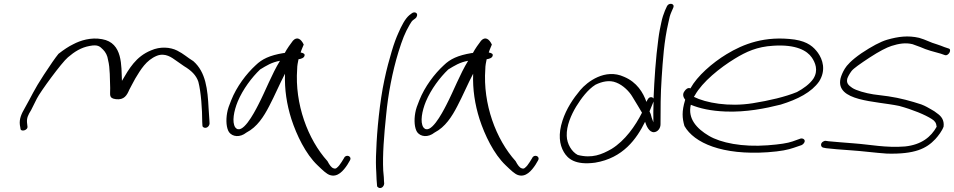

<svg xmlns="http://www.w3.org/2000/svg" viewBox="-20 -760 4944 995"><path d="M83 -112 86 -95C85 -74 128 -84 122 -107L120 -125C118 -149 126 -165 141 -189C150 -206 160 -226 171 -249C189 -285 299 -435 332 -463C366 -492 400 -514 445 -522C487 -530 497 -520 514 -503C527 -490 537 -472 540 -449C551 -407 549 -348 551 -304C552 -268 542 -251 581 -246C624 -241 638 -267 650 -295C659 -313 670 -332 681 -353C709 -399 737 -448 793 -471C837 -488 871 -461 891 -447L934 -417C971 -395 997 -370 1008 -336C1022 -282 1028 -192 1028 -128L1029 -110C1029 -105 1031 -102 1035 -100C1048 -92 1065 -104 1066 -120L1065 -139C1064 -151 1063 -171 1061 -199C1056 -296 1047 -386 982 -443C951 -462 932 -481 898 -498C862 -516 810 -520 763 -499C684 -467 649 -404 612 -341C608 -417 618 -538 509 -557C451 -568 396 -550 360 -531C335 -519 310 -502 283 -481C266 -460 241 -424 207 -372C154 -291 145 -264 109 -201C91 -170 79 -144 83 -112Z M1157 -175C1150 -136 1153 -96 1167 -75C1185 -51 1223 -46 1257 -73C1313 -102 1347 -156 1375 -210C1404 -265 1428 -323 1457 -378C1454 -296 1466 -219 1490 -143C1517 -60 1564 38 1625 96C1654 124 1672 141 1689 147C1730 161 1760 124 1780 94L1793 72C1807 49 1772 37 1763 59L1750 80C1742 93 1734 103 1725 110C1721 114 1714 115 1708 112C1698 109 1688 96 1677 75C1575 -38 1507 -221 1520 -402C1520 -421 1524 -438 1527 -453C1543 -455 1556 -461 1558 -471C1561 -480 1554 -485 1538 -488C1543 -505 1550 -518 1554 -529C1540 -559 1519 -572 1498 -549C1489 -538 1465 -504 1456 -486C1455 -485 1450 -485 1449 -485C1377 -473 1338 -454 1305 -422C1257 -378 1206 -311 1178 -240C1168 -216 1160 -194 1157 -175ZM1212 -234C1239 -298 1285 -359 1328 -400C1361 -420 1387 -437 1431 -445C1388 -375 1357 -291 1318 -216C1296 -173 1234 -55 1199 -100C1181 -128 1192 -185 1212 -234Z M1972 -346C1948 -235 1933 -79 1930 16C1927 66 1928 105 1930 134C1931 163 1932 181 1933 189L1934 202C1934 207 1937 210 1941 212C1954 220 1970 208 1971 191L1970 179C1970 170 1969 152 1966 124C1962 43 1970 -57 1981 -163C1991 -270 2013 -387 2045 -491C2065 -555 2078 -589 2103 -632C2110 -644 2115 -652 2121 -656L2133 -665C2137 -668 2140 -673 2141 -678C2144 -689 2137 -696 2127 -696C2122 -696 2118 -694 2114 -691L2102 -682C2079 -663 2060 -625 2044 -588C2034 -566 2022 -535 2010 -494C1998 -453 1984 -404 1972 -346Z M2132 -175C2125 -136 2128 -96 2142 -75C2160 -51 2198 -46 2232 -73C2288 -102 2322 -156 2350 -210C2379 -265 2403 -323 2432 -378C2429 -296 2441 -219 2465 -143C2492 -60 2539 38 2600 96C2629 124 2647 141 2664 147C2705 161 2735 124 2755 94L2768 72C2782 49 2747 37 2738 59L2725 80C2717 93 2709 103 2700 110C2696 114 2689 115 2683 112C2673 109 2663 96 2652 75C2550 -38 2482 -221 2495 -402C2495 -421 2499 -438 2502 -453C2518 -455 2531 -461 2533 -471C2536 -480 2529 -485 2513 -488C2518 -505 2525 -518 2529 -529C2515 -559 2494 -572 2473 -549C2464 -538 2440 -504 2431 -486C2430 -485 2425 -485 2424 -485C2352 -473 2313 -454 2280 -422C2232 -378 2181 -311 2153 -240C2143 -216 2135 -194 2132 -175ZM2187 -234C2214 -298 2260 -359 2303 -400C2336 -420 2362 -437 2406 -445C2363 -375 2332 -291 2293 -216C2271 -173 2209 -55 2174 -100C2156 -128 2167 -185 2187 -234Z M2895 -135C2872 -65 2879 -11 2902 28C2922 62 2960 97 3064 83C3209 59 3279 -40 3323 -129C3329 -109 3344 -73 3370 -75C3389 -77 3403 -95 3403 -116C3403 -191 3403 -273 3409 -358C3415 -447 3421 -546 3444 -644C3448 -666 3453 -684 3459 -697L3469 -720C3479 -743 3445 -748 3436 -727L3426 -705C3419 -688 3412 -668 3407 -643C3402 -620 3396 -592 3392 -560C3378 -457 3371 -347 3367 -252C3367 -251 3366 -250 3367 -249C3365 -253 3362 -255 3358 -256C3342 -259 3336 -245 3330 -232C3313 -280 3281 -334 3214 -362C3116 -407 3023 -336 2987 -293C2951 -250 2915 -197 2895 -135ZM2917 -56C2915 -108 2940 -165 2966 -208C2992 -250 3026 -296 3066 -321C3099 -337 3138 -347 3174 -332C3210 -318 3242 -285 3257 -259L3285 -213C3292 -201 3301 -186 3307 -176C3273 -108 3219 -31 3149 12C3098 41 3048 62 2974 43C2943 27 2918 -14 2917 -56ZM3346 -183 3367 -234C3366 -196 3365 -160 3366 -126C3363 -134 3360 -142 3357 -151C3355 -162 3351 -174 3346 -183Z M3527 -287C3514 -270 3523 -253 3531 -243L3530 -240C3513 -183 3515 -149 3527 -107C3577 -19 3723 45 3958 29C4028 24 4064 16 4093 6L4134 -8C4139 -10 4143 -14 4146 -18C4158 -34 4143 -45 4129 -42L4087 -27C4061 -18 4023 -12 3958 -7C3826 3 3715 -20 3654 -56C3591 -93 3543 -145 3560 -217C3607 -198 3663 -185 3741 -182C3847 -178 3947 -198 4026 -218C4114 -245 4186 -282 4225 -338C4262 -397 4243 -452 4219 -486C4197 -516 4168 -544 4098 -555C3944 -576 3832 -532 3745 -479C3671 -434 3593 -366 3558 -302C3544 -308 3533 -296 3527 -287ZM3576 -258 3581 -266C3620 -336 3711 -409 3788 -456C3847 -492 3903 -518 3987 -523C4106 -531 4163 -497 4187 -462C4204 -437 4223 -396 4195 -352C4176 -324 4142 -300 4110 -283C4049 -258 3968 -239 3881 -225C3756 -205 3638 -227 3576 -258Z M4245 -26C4230 -17 4233 2 4246 5L4261 8C4288 11 4339 16 4390 19C4450 23 4516 32 4576 36C4721 40 4781 10 4827 -39C4842 -55 4863 -83 4870 -104C4874 -138 4858 -158 4836 -173C4828 -180 4817 -187 4804 -194C4791 -201 4778 -210 4754 -219C4702 -236 4645 -252 4583 -261L4506 -271C4467 -277 4416 -291 4396 -305C4377 -318 4365 -329 4371 -353C4375 -364 4382 -377 4393 -392C4404 -406 4437 -429 4487 -462C4536 -494 4575 -514 4600 -522C4638 -534 4673 -540 4709 -531L4750 -516C4782 -501 4822 -491 4855 -482L4875 -475C4895 -466 4916 -505 4895 -509L4874 -516C4862 -521 4851 -525 4836 -530C4800 -540 4779 -554 4743 -564C4686 -577 4636 -571 4577 -554C4543 -544 4498 -520 4444 -484C4392 -448 4368 -421 4358 -404C4347 -386 4340 -369 4336 -354C4308 -234 4517 -237 4640 -211C4710 -192 4775 -165 4809 -143C4825 -133 4832 -123 4834 -103C4805 -51 4756 -10 4670 -1C4572 7 4489 -11 4406 -17C4356 -20 4304 -26 4274 -28L4260 -30C4255 -31 4250 -29 4245 -26Z"/></svg>

Font: Stray Cat
Style: SuExtObl
Weight: 400
Version: Version 1.0